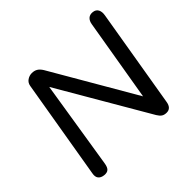

<svg xmlns="http://www.w3.org/2000/svg" viewBox="-162 -868 1065 1065"><g transform="rotate(-45 370.5 -335.5)"><path d="M52.9 -46.2 152 -633Q155.6 -654.5 172.3 -665.9Q189 -677.3 208.4 -677.3Q227.8 -677.3 241.9 -668.9Q255.9 -660.5 267.8 -641.4L571.1 -119.7H548.7L635.4 -632.8Q638.9 -656 652.1 -667.9Q665.3 -679.8 687.2 -677.3Q708.8 -674.7 717.5 -658.2Q726.2 -641.7 721.7 -616.3L624.1 -35.3Q617.3 7.3 582.5 7.3Q564.5 7.3 553.1 -0.3Q541.7 -7.9 531.7 -24.7L205.4 -584.2H227.4L140.3 -37.2Q136.2 -10.9 125.1 -0.6Q113.9 9.8 91.4 7.3Q69.3 4.7 58.8 -8.6Q48.3 -22 52.9 -46.2Z"/></g></svg>

Font: SN Pro Thin
Style: Italic
Weight: 200
Italic angle: -9°
Designer: Tobias Whetton
Foundry: Supernotes
Version: Version 1.003;Glyphs 3.3 (3324)